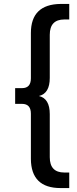

<svg xmlns="http://www.w3.org/2000/svg" viewBox="-20 -762 391 976"><path d="M332 194H288Q138 194 137 46V-184Q137 -234 92 -234H57V-314H92Q137 -314 137 -364V-594Q137 -740 288 -742H332V-663H307Q233 -663 233 -585V-366Q233 -287 178 -274Q233 -261 233 -182V37Q233 115 307 115H332Z"/></svg>

Font: Argentum Novus
Style: Regular
Weight: 400
Designer: Julieta Ulanovsky
Foundry: Julieta Ulanovsky
Version: Version 7.20;July 27, 2021;FontCreator 13.0.0.2683 64-bit